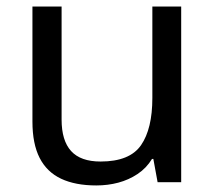

<svg xmlns="http://www.w3.org/2000/svg" viewBox="-20 -556 658 586"><path d="M533 -536V0H461L448 -71H444Q427 -43 400 -25Q373 -7 341 1.5Q309 10 274 10Q210 10 166.5 -10.5Q123 -31 101 -74Q79 -117 79 -185V-536H168V-191Q168 -127 197 -95Q226 -63 287 -63Q376 -63 410.5 -113Q445 -163 445 -257V-536Z"/></svg>

Font: hexlkannada05
Style: Book
Weight: 400
Designer: Jelle Bosma - Monotype Design Team
Foundry: Monotype Imaging Inc.
Version: Version 2.003